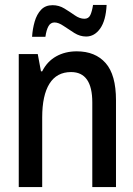

<svg xmlns="http://www.w3.org/2000/svg" viewBox="-20 -758 540 778"><path d="M56 0V-539H133L146 -469H151Q171 -509 207.5 -529.5Q244 -550 291 -550Q366 -550 408 -502.5Q450 -455 450 -352V0H354V-343Q354 -466 268 -466Q210 -466 180.5 -419Q151 -372 151 -282V0ZM110 -609Q112 -641 120.5 -670.5Q129 -700 146.5 -718.5Q164 -737 193 -737Q219 -737 241 -723.5Q263 -710 283 -696Q303 -682 322 -682Q339 -682 346 -697Q353 -712 357 -738H412Q409 -675 386 -642.5Q363 -610 329 -610Q304 -610 281 -624.5Q258 -639 237.5 -653Q217 -667 201 -667Q185 -667 176.5 -652Q168 -637 164 -609Z"/></svg>

Font: Noto Sans Mono ExtraCondensed Medium
Style: Regular
Weight: 500
Width: 2
Designer: Monotype Design Team
Foundry: Monotype Imaging Inc.
Version: Version 2.014